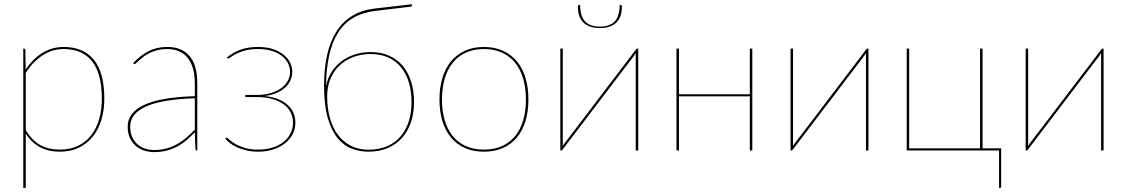

<svg xmlns="http://www.w3.org/2000/svg" viewBox="-20 -724 5423 924"><path d="M92 180V-490H95Q102 -490 102 -482L103.5 -389Q136.5 -439.5 183.2 -468.8Q230 -498 286 -498Q381 -498 431.5 -436.8Q482 -375.5 482 -248Q482 -194.5 468.2 -148.2Q454.5 -102 427.5 -67.8Q400.5 -33.5 360.2 -13.8Q320 6 267 6Q159 6 104 -81.5V180ZM286 -488Q231.5 -488 184.8 -457.5Q138 -427 104 -373V-97.5Q136 -46 175.5 -25Q215 -4 267 -4Q318.5 -4 356.5 -22.8Q394.5 -41.5 419.8 -74.5Q445 -107.5 457.5 -152Q470 -196.5 470 -248Q470 -370 423.2 -429Q376.5 -488 286 -488Z M927.5 0Q920.5 0 920.5 -8L917.5 -87.5Q896.5 -65.5 875.5 -47.8Q854.5 -30 831 -17.8Q807.5 -5.5 780.5 1.2Q753.5 8 720.5 8Q698.5 8 676 1.2Q653.5 -5.5 635.5 -20.2Q617.5 -35 606 -58.2Q594.5 -81.5 594.5 -115Q594.5 -148 614 -174.2Q633.5 -200.5 673.2 -219Q713 -237.5 773.8 -248.2Q834.5 -259 917.5 -261V-324Q917.5 -362.5 909 -393Q900.5 -423.5 884 -444.5Q867.5 -465.5 842.5 -476.8Q817.5 -488 784.5 -488Q758.5 -488 737.5 -482.5Q716.5 -477 700 -469Q683.5 -461 671.2 -451.5Q659 -442 650 -434Q641 -426 635.5 -420.5Q630 -415 627.5 -415Q625.5 -415 622.5 -418L620.5 -420Q656.5 -458 695 -478Q733.5 -498 784.5 -498Q822 -498 849.2 -486Q876.5 -474 894.5 -451.5Q912.5 -429 921 -396.8Q929.5 -364.5 929.5 -324V0ZM720.5 -2Q755 -2 783 -10Q811 -18 834.5 -31.5Q858 -45 878.2 -62.8Q898.5 -80.5 917.5 -100V-251Q760 -246 683.2 -211.8Q606.5 -177.5 606.5 -115Q606.5 -85.5 616.2 -64.2Q626 -43 642 -29.2Q658 -15.5 678.5 -8.8Q699 -2 720.5 -2Z M1072 -447Q1097 -469.5 1134.2 -483.8Q1171.5 -498 1221.5 -498Q1264 -498 1295.2 -487.2Q1326.5 -476.5 1346.8 -459.2Q1367 -442 1376.8 -420.8Q1386.5 -399.5 1386.5 -378Q1386.5 -360.5 1379.5 -342Q1372.5 -323.5 1356.8 -307.2Q1341 -291 1315.8 -278.8Q1290.5 -266.5 1253.5 -262Q1291.5 -258 1319.5 -246.5Q1347.5 -235 1365.8 -217.8Q1384 -200.5 1392.8 -179Q1401.5 -157.5 1401.5 -134Q1401.5 -104 1388.2 -78.2Q1375 -52.5 1351 -33.8Q1327 -15 1294.2 -4.5Q1261.5 6 1222.5 6Q1192.5 6 1167 0Q1141.5 -6 1121 -15.2Q1100.5 -24.5 1086 -35.8Q1071.5 -47 1064 -58L1066 -60Q1068 -62 1070 -62Q1073 -62 1082.5 -53Q1092 -44 1110 -33Q1128 -22 1155.5 -13Q1183 -4 1222 -4Q1259.5 -4 1290.5 -13.5Q1321.5 -23 1343.5 -40.2Q1365.5 -57.5 1377.8 -81.5Q1390 -105.5 1390 -134Q1390 -161 1378.5 -183.5Q1367 -206 1344.8 -222.2Q1322.5 -238.5 1290 -247.8Q1257.5 -257 1216 -257H1160.5V-267H1216Q1252 -267 1281.5 -275.5Q1311 -284 1332 -299Q1353 -314 1364.5 -334.2Q1376 -354.5 1376 -378Q1376 -398 1366.8 -417.8Q1357.5 -437.5 1338.5 -453.2Q1319.5 -469 1290.5 -478.5Q1261.5 -488 1221.5 -488Q1185 -488 1159.2 -480.8Q1133.5 -473.5 1116.8 -465Q1100 -456.5 1091 -449.2Q1082 -442 1079 -442Q1077 -442 1075 -444Z M1785 -671.5Q1725 -664 1680.8 -638.5Q1636.5 -613 1607.8 -568Q1579 -523 1564.5 -458.5Q1550 -394 1549 -309.5Q1557 -349.5 1577.2 -380Q1597.5 -410.5 1626.2 -431.2Q1655 -452 1690.2 -462.8Q1725.5 -473.5 1763.5 -473.5Q1813.5 -473.5 1852.2 -456.2Q1891 -439 1917.8 -407.5Q1944.5 -376 1958.5 -331.5Q1972.5 -287 1972.5 -233Q1972.5 -179.5 1957.5 -135.5Q1942.5 -91.5 1914.2 -60Q1886 -28.5 1845.2 -11.2Q1804.5 6 1753.5 6Q1712 6 1673.2 -8.5Q1634.5 -23 1604.8 -59.2Q1575 -95.5 1557.2 -156.8Q1539.5 -218 1539.5 -311Q1539.5 -394.5 1554.5 -460.5Q1569.5 -526.5 1599.8 -573.5Q1630 -620.5 1676 -648.2Q1722 -676 1784.5 -683L1962 -703.5L1962.5 -699Q1963 -692.5 1957 -692ZM1753.5 -3.5Q1803.5 -3.5 1842.2 -20Q1881 -36.5 1907.2 -66.8Q1933.5 -97 1947 -139.2Q1960.5 -181.5 1960.5 -233Q1960.5 -284.5 1947.8 -327Q1935 -369.5 1910.2 -400Q1885.5 -430.5 1848.8 -447.2Q1812 -464 1763.5 -464Q1719 -464 1680.8 -449.8Q1642.5 -435.5 1614.5 -409.2Q1586.5 -383 1570.5 -345.2Q1554.5 -307.5 1554.5 -260.5Q1554.5 -203 1567.8 -155.8Q1581 -108.5 1606.5 -74.8Q1632 -41 1669 -22.2Q1706 -3.5 1753.5 -3.5Z M2309 -498Q2360.5 -498 2400.5 -479.8Q2440.5 -461.5 2467.8 -428.5Q2495 -395.5 2509 -348.8Q2523 -302 2523 -245Q2523 -188 2509 -141.8Q2495 -95.5 2467.8 -62.5Q2440.5 -29.5 2400.5 -11.8Q2360.5 6 2309 6Q2257 6 2217.2 -11.8Q2177.5 -29.5 2150.2 -62.5Q2123 -95.5 2109 -141.8Q2095 -188 2095 -245Q2095 -302 2109 -348.8Q2123 -395.5 2150.2 -428.5Q2177.5 -461.5 2217.2 -479.8Q2257 -498 2309 -498ZM2309 -4Q2359 -4 2397 -21.5Q2435 -39 2460.2 -70.5Q2485.5 -102 2498.2 -146.5Q2511 -191 2511 -245Q2511 -299 2498.2 -343.8Q2485.5 -388.5 2460.2 -420.5Q2435 -452.5 2397 -470.2Q2359 -488 2309 -488Q2258.5 -488 2220.8 -470.2Q2183 -452.5 2157.8 -420.5Q2132.5 -388.5 2119.8 -343.8Q2107 -299 2107 -245Q2107 -191 2119.8 -146.5Q2132.5 -102 2157.8 -70.5Q2183 -39 2220.8 -21.5Q2258.5 -4 2309 -4Z M2676.5 0ZM2676.5 0V-490H2688.5V-40Q2688.5 -35 2688.5 -30.5Q2688.5 -26 2688 -21.5L2697 -34.5Q2697.5 -35.5 2712.8 -55.5Q2728 -75.5 2752.5 -107.2Q2777 -139 2807.8 -179.8Q2838.5 -220.5 2870.5 -262.5Q2945.5 -361.5 3041 -486.5Q3043.5 -490 3046.5 -490H3051.5V0H3039.5V-450V-468.5L3031 -455.5Q3030.5 -454.5 3023.5 -445.2Q3016.5 -436 3004.2 -420Q2992 -404 2975.5 -382.5Q2959 -361 2940 -336Q2921 -311 2900 -283.2Q2879 -255.5 2857.5 -227.5Q2782.5 -128.5 2687 -3.5Q2684.5 0 2681.5 0ZM2867 -596Q2915.5 -596 2938.8 -621.5Q2962 -647 2962 -700H2967Q2969.5 -700 2971.2 -698.2Q2973 -696.5 2973 -692.5Q2973 -669 2967 -650Q2961 -631 2948.2 -617.5Q2935.5 -604 2915.2 -596.5Q2895 -589 2867 -589Q2839 -589 2818.8 -596.5Q2798.5 -604 2785.8 -617.5Q2773 -631 2767 -650Q2761 -669 2761 -692.5Q2761 -696.5 2762.8 -698.2Q2764.5 -700 2767 -700H2772Q2772 -647 2795.2 -621.5Q2818.5 -596 2867 -596Z M3600.5 -490V0H3588.5V-260.5H3247.5V0H3235.5V-490H3247.5V-270.5H3588.5V-490Z M3784.5 0V-490H3796.5V-40Q3796.5 -35 3796.5 -30.5Q3796.5 -26 3796 -21.5L3805 -34.5Q3805.5 -35.5 3820.8 -55.5Q3836 -75.5 3860.5 -107.2Q3885 -139 3915.8 -179.8Q3946.5 -220.5 3978.5 -262.5Q4053.5 -361.5 4149 -486.5Q4151.5 -490 4154.5 -490H4159.5V0H4147.5V-450V-468.5L4139 -455.5Q4138.5 -454.5 4131.5 -445.2Q4124.5 -436 4112.2 -420Q4100 -404 4083.5 -382.5Q4067 -361 4048 -336Q4029 -311 4008 -283.2Q3987 -255.5 3965.5 -227.5Q3890.5 -128.5 3795 -3.5Q3792.5 0 3789.5 0Z M4343.5 -490H4355.5V-10H4696.5V-490H4708.5V-10H4798V174.5Q4798 180 4792.5 180H4788V0H4343.5Z M4916 0V-490H4928V-40Q4928 -35 4928 -30.5Q4928 -26 4927.5 -21.5L4936.5 -34.5Q4937 -35.5 4952.2 -55.5Q4967.5 -75.5 4992 -107.2Q5016.5 -139 5047.2 -179.8Q5078 -220.5 5110 -262.5Q5185 -361.5 5280.5 -486.5Q5283 -490 5286 -490H5291V0H5279V-450V-468.5L5270.5 -455.5Q5270 -454.5 5263 -445.2Q5256 -436 5243.8 -420Q5231.5 -404 5215 -382.5Q5198.5 -361 5179.5 -336Q5160.5 -311 5139.5 -283.2Q5118.5 -255.5 5097 -227.5Q5022 -128.5 4926.5 -3.5Q4924 0 4921 0Z"/></svg>

Font: Lato Hairline
Style: Regular
Weight: 100
Designer: Lukasz Dziedzic
Foundry: tyPoland Lukasz Dziedzic
Version: Version 2.007; 2014-02-27